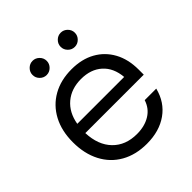

<svg xmlns="http://www.w3.org/2000/svg" viewBox="-187 -803 941 941"><g transform="rotate(-45 283.5 -332.0)"><path d="M295 10Q218.3 10 161.7 -22.1Q105 -54.2 74.2 -113.3Q43.3 -172.5 43.3 -251.7Q43.3 -330.8 74.2 -388.8Q105 -446.7 160.8 -478.3Q216.7 -510 291.7 -510Q362.5 -510 414.2 -481.2Q465.8 -452.5 494.6 -400Q523.3 -347.5 523.3 -275.8V-240.8H118.3Q121.7 -155 168.8 -106.7Q215.8 -58.3 294.2 -58.3Q348.3 -58.3 386.2 -81.7Q424.2 -105 438.3 -149.2H518.3Q499.2 -73.3 440.4 -31.7Q381.7 10 295 10ZM122.5 -300.8H447.5Q441.7 -368.3 400 -405.8Q358.3 -443.3 290.8 -443.3Q223.3 -443.3 178.8 -405.8Q134.2 -368.3 122.5 -300.8ZM380.8 -575.8Q360.8 -575.8 346.2 -590.4Q331.7 -605 331.7 -625Q331.7 -645 346.2 -659.6Q360.8 -674.2 380.8 -674.2Q400.8 -674.2 415.4 -659.6Q430 -645 430 -625Q430 -605 415.4 -590.4Q400.8 -575.8 380.8 -575.8ZM185.8 -575.8Q165.8 -575.8 151.2 -590.4Q136.7 -605 136.7 -625Q136.7 -645 151.2 -659.6Q165.8 -674.2 185.8 -674.2Q205.8 -674.2 220.4 -659.6Q235 -645 235 -625Q235 -605 220.4 -590.4Q205.8 -575.8 185.8 -575.8Z"/></g></svg>

Font: Funnel Display Light Light
Style: Regular
Weight: 300
Version: Version 1.000